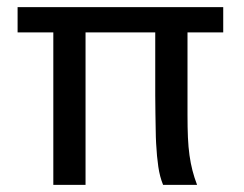

<svg xmlns="http://www.w3.org/2000/svg" viewBox="-20 -518 683 538"><path d="M505.4 -427.2V-195.3Q505.4 -159.7 506.6 -132.6Q507.8 -105.5 511 -82.8Q514.2 -60.1 519.3 -40.3Q524.4 -20.5 532.2 0H437Q427.7 -22.5 423.6 -50.8Q419.4 -79.1 417.5 -115.7Q416.5 -132.3 416.3 -153.8Q416 -175.3 415.5 -199.7Q415 -224.1 415 -251Q415 -277.8 415 -305.2V-427.2H219.7V0H129.4V-427.2H29.3V-498H605.5V-427.2Z"/></svg>

Font: Andika DR AuSIL
Style: Regular
Weight: 400
Designer: Annie Olsen & Victor Gaultney
Foundry: SIL International
Version: Version 0.003